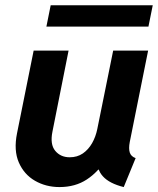

<svg xmlns="http://www.w3.org/2000/svg" viewBox="-20 -720 615 747"><path d="M211.5 7.8Q158.7 7.8 116.1 -16.7Q73.6 -41.2 53.2 -88Q32.8 -134.9 46.3 -201.7L110.9 -523.1H246.8L184.1 -208.1Q174 -158.6 194.8 -133.3Q215.7 -108.1 251.2 -108.1Q280.6 -108.1 302.3 -123Q324 -138 338.3 -163Q352.5 -188.1 358.5 -217.9L420.3 -523.1H556.3L484.9 -167.7Q480 -141.8 484.9 -126.5Q489.8 -111.2 507.7 -104.8L461.4 7.8Q405.8 -6 380.5 -33.8Q355.1 -61.7 361.8 -98.8L397.4 -60H328L390.6 -98.9Q362.6 -51.2 317.7 -21.7Q272.8 7.8 211.5 7.8ZM160.5 -616.4 177.2 -699.6H574.3L557.5 -616.4Z"/></svg>

Font: Reddit Sans
Style: Italic
Weight: 400
Italic angle: -11.25°
Designer: Stephen Hutchings
Version: Version 1.013